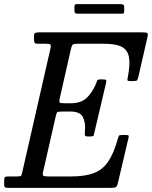

<svg xmlns="http://www.w3.org/2000/svg" viewBox="-60 -906 733 926"><path d="M209 -346 148 -78Q144.5 -62.5 148.5 -58.8Q152.5 -55 172.5 -55H283Q349 -55 391.5 -70.8Q434 -86.5 461.2 -126Q488.5 -165.5 508 -236Q511 -246.5 513.2 -250.8Q515.5 -255 530 -255H545Q556.5 -255 559.2 -252.8Q562 -250.5 560 -242L508.5 -23Q505 -8.5 499.8 -4.2Q494.5 0 476 0H-22Q-31 0 -35.5 -2.5Q-40 -5 -40 -15V-32Q-40 -46.5 -37 -50.8Q-34 -55 -20 -55H21.5Q39 -55 41.8 -58.5Q44.5 -62 47.5 -76L183.5 -672.5Q187 -688 182.5 -691.5Q178 -695 161 -695H124Q110 -695 107 -699.5Q104 -704 104 -718V-734Q104 -745 111.2 -747.5Q118.5 -750 128 -750H623.5Q645.5 -750 650.2 -746.8Q655 -743.5 651 -726L607.5 -536Q604 -522 601 -518.5Q598 -515 580.5 -515H566Q553.5 -515 554.5 -521.8Q555.5 -528.5 557 -537Q568.5 -597 561.8 -631.5Q555 -666 526.5 -680.5Q498 -695 442.5 -695H317.5Q293 -695 289.2 -689.5Q285.5 -684 281 -665L228 -431Q224.5 -416 227.8 -412Q231 -408 250.5 -408H280.5Q331 -408 358 -433.8Q385 -459.5 402.5 -501Q406 -509.5 408 -516.2Q410 -523 422 -523H437.5Q451 -523 452.2 -519Q453.5 -515 451 -504L395 -266Q393 -256.5 391.5 -252.2Q390 -248 377.5 -248H361.5Q349 -248 349 -256Q349 -264 349.5 -273Q353.5 -314 340 -341Q326.5 -368 280.5 -368H237.5Q219 -368 215.8 -364.5Q212.5 -361 209 -346ZM299 -856V-872.5Q299 -879.5 300.8 -882.8Q302.5 -886 309 -886H522Q531.5 -886 535.2 -883.2Q539 -880.5 539 -870.5V-855Q539 -847 537.5 -843.5Q536 -840 528 -840H316.5Q307 -840 303 -842.8Q299 -845.5 299 -856Z"/></svg>

Font: Besley* Narrow
Style: Italic
Weight: 400
Width: 4
Italic angle: -13°
Designer: Owen Earl
Foundry: indestructible type*
Version: Version 3.000; ttfautohint (v1.8.3)